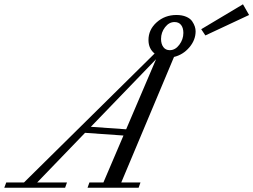

<svg xmlns="http://www.w3.org/2000/svg" viewBox="-87 -883 1191 903"><path d="M878.9 -716.3 859.4 -745.6 1055.7 -862.8 1084.5 -812.5ZM-66.9 0 -57.6 -24.9H25.9L640.1 -631.3Q611.3 -654.3 611.3 -694.8Q611.3 -743.7 649.9 -778.1Q688.5 -812.5 742.7 -812.5Q769.5 -812.5 788.8 -804.2Q808.1 -795.9 816.9 -782.7Q825.7 -769.5 829.3 -758.1Q833 -746.6 833 -735.8Q833 -694.8 803.5 -660.2Q773.9 -625.5 731.4 -615.2L483.4 -24.9H573.7L564.9 0H324.7L333.5 -24.9H399.4L493.7 -245.6L313 -258.3L87.9 -24.9H228L219.2 0ZM711.4 -647Q737.3 -647 756.3 -672.4Q775.4 -697.8 775.4 -728Q775.4 -752 764.6 -765.6Q753.9 -779.3 733.9 -779.3Q708 -779.3 689.2 -754.9Q670.4 -730.5 670.4 -699.7Q670.4 -676.3 681.2 -661.6Q691.9 -647 711.4 -647ZM340.3 -286.6 506.3 -274.9 647 -604.5Z"/></svg>

Font: Elstob 14pt
Style: Italic
Weight: 400
Italic angle: -20°
Designer: Peter S. Baker
Version: Version 1.015